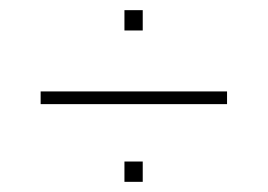

<svg xmlns="http://www.w3.org/2000/svg" viewBox="-20 -439 527 378"><path d="M225 -379V-419H261V-379ZM60 -234V-259H427V-234ZM225 -81V-121H261V-81Z"/></svg>

Font: Kanit Thin
Style: Regular
Weight: 250
Designer: Katatrad Team
Foundry: CadsonDemak
Version: Version 2.000; ttfautohint (v1.8.3)